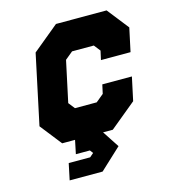

<svg xmlns="http://www.w3.org/2000/svg" viewBox="-107 -627 788 887"><g transform="rotate(-15 287.0 -183.0)"><path d="M116.5 174.5 133 96H235.5L254 80L242.5 65H175.5L189 0H127.5L46.5 -103L117.5 -437L242.5 -540H484.5L565.5 -437L541.5 -325H400L409.5 -368L385.5 -398.5H281.5L244.5 -368L202.5 -172L226.5 -141.5H330.5L367.5 -172L377 -215H518.5L494.5 -103L369.5 0H323L375.5 80L274 174.5ZM175 135H259L318.5 80L282 26H234L254.5 -70.5H351L431 -136.5L434.5 -152.5L431 -136.5L351 -70.5H182L125.5 -139L182 -404.5L263.5 -471.5H436.5L488.5 -405.5L485 -389.5L488.5 -405.5L436.5 -471.5H263.5L182 -404.5L125.5 -139L182 -70.5H254.5L234 26H282L318.5 80L259 135H175Z"/></g></svg>

Font: Tourney Black
Style: Italic
Weight: 900
Italic angle: -12°
Version: Version 1.015